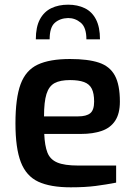

<svg xmlns="http://www.w3.org/2000/svg" viewBox="-20 -795 579 820"><path d="M282 5Q195 5 143.5 -19Q92 -43 69 -102.5Q46 -162 46 -268Q46 -376 68 -435.5Q90 -495 141 -519Q192 -543 279 -543Q356 -543 402.5 -527.5Q449 -512 470.5 -472.5Q492 -433 492 -361Q492 -310 472 -279.5Q452 -249 414.5 -236Q377 -223 326 -223H169Q171 -173 182.5 -143.5Q194 -114 224.5 -101Q255 -88 314 -88H476V-15Q435 -7 389.5 -1Q344 5 282 5ZM168 -298H314Q349 -298 365.5 -311.5Q382 -325 382 -361Q382 -396 372 -416Q362 -436 339 -444.5Q316 -453 279 -453Q237 -453 213 -440Q189 -427 178.5 -393.5Q168 -360 168 -298ZM271 -775Q311 -775 342 -760Q373 -745 390 -712Q407 -679 407 -627H349Q349 -678 325 -698Q301 -718 271 -718Q236 -717 214 -697.5Q192 -678 192 -627H133Q133 -680 150.5 -712.5Q168 -745 199 -760Q230 -775 271 -775Z"/></svg>

Font: Exo Thin SemiBold
Style: Regular
Weight: 600
Version: Version 2.000